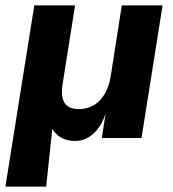

<svg xmlns="http://www.w3.org/2000/svg" viewBox="-32 -511 642 711"><path d="M-12 180 95 -491H246L200 -201Q195 -170 199.5 -149Q204 -128 219 -117.5Q234 -107 260 -107Q291 -107 315.5 -121.5Q340 -136 356 -163.5Q372 -191 378 -229L419 -491H570L492 0H345L360 -96H361Q345 -45 315 -17Q285 11 246 11Q216 11 194 -1.5Q172 -14 161 -36L162 -37L139 180Z"/></svg>

Font: Nunito Sans 12pt ExtraBold
Style: Italic
Weight: 800
Italic angle: -9°
Designer: Vernon Adams
Foundry: Vernon Adams
Version: Version 3.101;gftools[0.9.27]